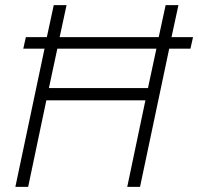

<svg xmlns="http://www.w3.org/2000/svg" viewBox="-20 -730 774 750"><path d="M40 0H90L161 -338H548L477 0H527L641 -540H724L734 -585H650L677 -710H627L600 -585H213L240 -710H190L163 -585H81L71 -540H154ZM171 -386 204 -540H591L558 -386Z"/></svg>

Font: Geist ExtraLight
Style: Italic
Weight: 200
Italic angle: -12°
Designer: Basement.studio, Andrés Briganti, Mateo Zaragoza
Foundry: Basement.studio, Vercel, Andrés Briganti, Guido Ferreyra, Mateo Zaragoza
Version: Version 1.500